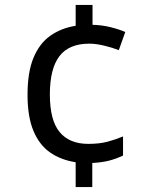

<svg xmlns="http://www.w3.org/2000/svg" viewBox="-20 -744 612 774"><path d="M353 -644Q391 -643 425.5 -634.5Q460 -626 485 -615L459 -542Q433 -552 400 -560Q367 -568 340 -568Q258 -568 219.5 -517.5Q181 -467 181 -363Q181 -259 220.5 -211.5Q260 -164 336 -164Q380 -164 412.5 -172.5Q445 -181 476 -194V-117Q449 -104 420 -96.5Q391 -89 352 -87V10H285V-90Q226 -99 182.5 -129Q139 -159 115 -216Q91 -273 91 -362Q91 -453 115 -511Q139 -569 183 -600Q227 -631 285 -640V-724H353Z"/></svg>

Font: Noto Sans Yi
Style: Regular
Weight: 400
Designer: Monotype Design Team
Foundry: Monotype Imaging Inc.
Version: Version 2.002; ttfautohint (v1.8.4.7-5d5b)